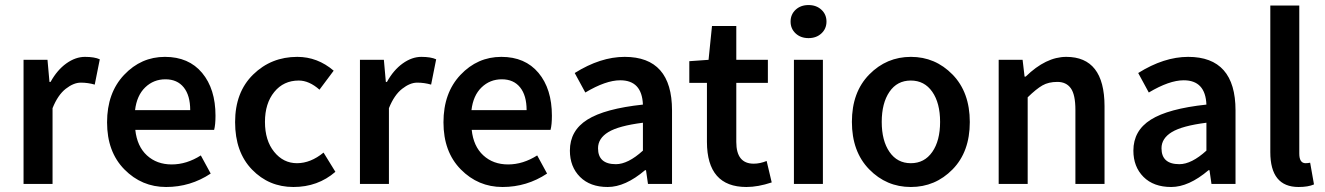

<svg xmlns="http://www.w3.org/2000/svg" viewBox="-20 -728 5246 760"><path d="M73.2 0V-491.2H168L175.8 -403.8H180.2Q206.1 -450.7 242.4 -476.8Q278.8 -502.9 316.4 -502.9Q354 -502.9 375 -493.2L355 -393.1Q328.1 -400.9 299.8 -400.9Q271.5 -400.9 240.2 -376.5Q209 -352.1 188 -299.8V0Z M732.9 -292Q732.9 -350.1 707.3 -382.1Q681.6 -414.1 634.8 -414.1Q587.9 -414.1 554.7 -382.1Q521.5 -350.1 514.6 -292ZM833 -270Q833 -233.9 827.6 -213.9H515.6Q522.5 -148.9 561.5 -113Q600.6 -77.1 659.7 -77.1Q718.8 -77.1 774.9 -112.8L814 -41Q733.9 12.2 637.5 12.2Q541 12.2 472.4 -57.4Q403.8 -127 403.8 -243.7Q403.8 -360.4 471.2 -431.6Q538.6 -502.9 632.8 -502.9Q727.1 -502.9 780 -439.5Q833 -376 833 -270Z M1156.7 -502.9Q1236.8 -502.9 1300.8 -448.2L1244.6 -373Q1203.6 -409.2 1162.6 -409.2Q1102.5 -409.2 1065.7 -364Q1028.8 -318.8 1028.8 -245.4Q1028.8 -171.9 1065.2 -127Q1101.6 -82 1155.5 -82Q1209.5 -82 1260.7 -124L1307.6 -47.9Q1238.3 12.2 1141.4 12.2Q1044.4 12.2 977.5 -56.9Q910.6 -126 910.6 -244.6Q910.6 -363.3 982.2 -433.1Q1053.7 -502.9 1156.7 -502.9Z M1404.8 0V-491.2H1499.5L1507.3 -403.8H1511.7Q1537.6 -450.7 1574 -476.8Q1610.4 -502.9 1647.9 -502.9Q1685.5 -502.9 1706.5 -493.2L1686.5 -393.1Q1659.7 -400.9 1631.3 -400.9Q1603 -400.9 1571.8 -376.5Q1540.5 -352.1 1519.5 -299.8V0Z M2064.5 -292Q2064.5 -350.1 2038.8 -382.1Q2013.2 -414.1 1966.3 -414.1Q1919.4 -414.1 1886.2 -382.1Q1853 -350.1 1846.2 -292ZM2164.6 -270Q2164.6 -233.9 2159.2 -213.9H1847.2Q1854 -148.9 1893.1 -113Q1932.1 -77.1 1991.2 -77.1Q2050.3 -77.1 2106.4 -112.8L2145.5 -41Q2065.4 12.2 1969 12.2Q1872.6 12.2 1804 -57.4Q1735.4 -127 1735.4 -243.7Q1735.4 -360.4 1802.7 -431.6Q1870.1 -502.9 1964.4 -502.9Q2058.6 -502.9 2111.6 -439.5Q2164.6 -376 2164.6 -270Z M2418 -78.1Q2465.8 -78.1 2524.9 -131.8V-242.2Q2428.7 -230 2387.9 -205.1Q2347.2 -180.2 2347.2 -141.1Q2347.2 -78.1 2418 -78.1ZM2235.8 -131.8Q2235.8 -210.9 2304.9 -254.4Q2374 -297.9 2524.9 -314Q2521 -410.2 2435.1 -410.2Q2377.9 -410.2 2296.9 -361.8L2254.9 -439Q2356.9 -502.9 2452.6 -502.9Q2640.1 -502.9 2640.1 -291V0H2544.9L2537.1 -54.2H2533.2Q2455.1 12.2 2385.5 12.2Q2315.9 12.2 2275.9 -27.8Q2235.8 -67.9 2235.8 -131.8Z M2934.6 12.2Q2778.8 12.2 2778.3 -166V-399.9H2708.5V-485.8L2784.7 -491.2L2798.3 -625H2894.5V-491.2H3019.5V-399.9H2894.5V-166Q2894.5 -80.1 2963.4 -80.1Q2988.3 -80.1 3014.6 -90.8L3034.7 -5.9Q2980.5 12.2 2934.6 12.2Z M3231.4 -595.7Q3211.4 -577.1 3180.4 -577.1Q3149.4 -577.1 3129.4 -595.7Q3109.4 -614.3 3109.4 -642.6Q3109.4 -670.9 3129.4 -689.5Q3149.4 -708 3180.4 -708Q3211.4 -708 3231.4 -689.5Q3251.5 -670.9 3251.5 -642.6Q3251.5 -614.3 3231.4 -595.7ZM3122.6 0V-491.2H3237.3V0Z M3501 -126.5Q3531.7 -82 3585.4 -82Q3639.2 -82 3670.2 -126.5Q3701.2 -170.9 3701.2 -245.6Q3701.2 -320.3 3670.2 -364.7Q3639.2 -409.2 3585.2 -409.2Q3531.2 -409.2 3500.7 -364.5Q3470.2 -319.8 3470.2 -245.4Q3470.2 -170.9 3501 -126.5ZM3750.5 -57.4Q3682.1 12.2 3585.4 12.2Q3488.8 12.2 3420.4 -57.9Q3352.1 -127.9 3352.1 -245.6Q3352.1 -363.3 3420.7 -433.1Q3489.3 -502.9 3585.7 -502.9Q3682.1 -502.9 3750.5 -432.9Q3818.8 -362.8 3818.8 -244.9Q3818.8 -127 3750.5 -57.4Z M3933.1 0V-491.2H4027.8L4035.6 -424.8H4040Q4120.1 -502.9 4200.7 -502.9Q4351.6 -502.9 4352.1 -308.1V0H4236.8V-293Q4236.8 -353 4218.8 -378.4Q4200.7 -403.8 4165.5 -403.8Q4130.4 -403.8 4106.2 -389.9Q4082 -376 4047.9 -342.8V0Z M4648.4 -78.1Q4696.3 -78.1 4755.4 -131.8V-242.2Q4659.2 -230 4618.4 -205.1Q4577.6 -180.2 4577.6 -141.1Q4577.6 -78.1 4648.4 -78.1ZM4466.3 -131.8Q4466.3 -210.9 4535.4 -254.4Q4604.5 -297.9 4755.4 -314Q4751.5 -410.2 4665.5 -410.2Q4608.4 -410.2 4527.3 -361.8L4485.4 -439Q4587.4 -502.9 4683.1 -502.9Q4870.6 -502.9 4870.6 -291V0H4775.4L4767.6 -54.2H4763.7Q4685.5 12.2 4616 12.2Q4546.4 12.2 4506.3 -27.8Q4466.3 -67.9 4466.3 -131.8Z M5120.1 12.2Q5008.3 12.2 5008.3 -126V-706.1H5123V-120.1Q5123 -82 5147.9 -82Q5156.7 -82 5166 -84L5181.2 2Q5158.2 12.2 5120.1 12.2Z"/></svg>

Font: SourceSansPro-Semibold
Style: Regular
Weight: 600
Designer: Paul D. Hunt
Foundry: Adobe Systems Incorporated
Version: Version 2.020;PS 2.0;hotconv 1.0.86;makeotf.lib2.5.63406